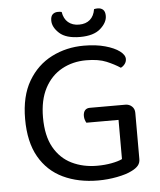

<svg xmlns="http://www.w3.org/2000/svg" viewBox="-55 -837 750 898"><g transform="rotate(-5 319.5 -388.0)"><path d="M570 -287V-70Q570 -52 559.5 -39.5Q549 -27 528 -17Q503 -4 459 4.5Q415 13 370 13Q277 13 205.5 -21Q134 -55 94 -125Q54 -195 54 -303Q54 -410 95.5 -480.5Q137 -551 206 -586Q275 -621 357 -621Q414 -621 457 -609Q500 -597 524 -579Q548 -561 548 -542Q548 -529 540 -518.5Q532 -508 521 -503Q494 -521 457 -536.5Q420 -552 362 -552Q299 -552 248 -524Q197 -496 167.5 -440.5Q138 -385 138 -303Q138 -217 168.5 -162.5Q199 -108 252 -82Q305 -56 371 -56Q407 -56 439 -62Q471 -68 489 -77V-261H338Q335 -266 332 -274.5Q329 -283 329 -293Q329 -310 337 -319.5Q345 -329 360 -329H527Q545 -329 557.5 -317.5Q570 -306 570 -287ZM344 -721Q376 -721 395.5 -738Q415 -755 420 -787Q424 -788 428 -788.5Q432 -789 437 -789Q453 -789 462.5 -780Q472 -771 472 -751Q472 -720 440 -691.5Q408 -663 344 -663Q278 -663 247 -691.5Q216 -720 216 -751Q216 -771 225.5 -780Q235 -789 251 -789Q256 -789 260.5 -788.5Q265 -788 268 -787Q273 -755 293 -738Q313 -721 344 -721Z"/></g></svg>

Font: Baloo Bhaijaan 2
Style: Regular
Weight: 400
Designer: Sanskriti Dholi, Noopur Datye and Ek Type
Foundry: Ek Type
Version: Version 1.701